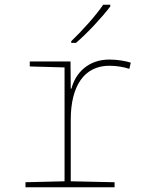

<svg xmlns="http://www.w3.org/2000/svg" viewBox="-20 -786 603 806"><path d="M279 -613V-606H299C349 -649 408 -713 443 -759V-766H413C383 -721 324 -656 279 -613ZM87 0H461V-21L277 -25V-284C277 -423 332 -510 439 -510C468 -510 499 -505 523 -497L529 -523C508 -530 472 -536 439 -536C352 -536 297 -481 280 -414H277L276 -528H105V-507L251 -503V-25L87 -21Z"/></svg>

Font: Noto Sans Mono SemiCondensed Thin
Style: Regular
Weight: 100
Width: 4
Designer: Monotype Design Team
Foundry: Monotype Imaging Inc.
Version: Version 2.014